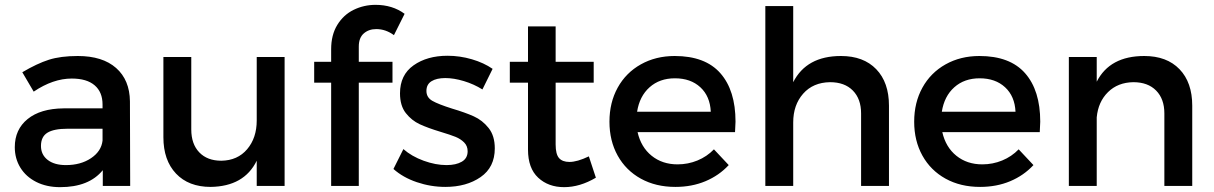

<svg xmlns="http://www.w3.org/2000/svg" viewBox="-20 -767 5007 792"><path d="M404 -65Q347 5 228 5Q172 5 129.5 -16.5Q87 -38 64 -75.5Q41 -113 41 -160Q41 -233 94 -276Q147 -319 242 -320H403V-336Q403 -387 370.5 -415Q338 -443 276 -443Q199 -443 119 -389L72 -469Q133 -505 181.5 -520.5Q230 -536 301 -536Q403 -536 459 -486.5Q515 -437 516 -349L517 0H404ZM403 -187V-236H259Q202 -236 175.5 -219.5Q149 -203 149 -165Q149 -129 176.5 -107.5Q204 -86 252 -86Q313 -86 355.5 -114.5Q398 -143 403 -187Z M1154 0H1039V-104Q987 2 849 4Q758 4 706 -51Q654 -106 654 -201V-532H769V-233Q769 -173 802 -138.5Q835 -104 893 -104Q960 -105 999.5 -151.5Q1039 -198 1039 -270V-532H1154Z M1460 -575V-512H1599V-426H1460V0H1346V-426H1276V-512H1346V-564Q1346 -623 1371.5 -664.5Q1397 -706 1439 -726.5Q1481 -747 1529 -747Q1599 -747 1649 -710L1605 -622Q1571 -647 1532 -647Q1501 -647 1480.5 -629Q1460 -611 1460 -575Z M2012 -483 1970 -398Q1935 -420 1893.5 -432.5Q1852 -445 1817 -445Q1781 -445 1760 -432Q1739 -419 1739 -392Q1739 -365 1763.5 -351Q1788 -337 1845 -319Q1899 -303 1934.5 -287Q1970 -271 1995.5 -239Q2021 -207 2021 -155Q2021 -77 1962.5 -36.5Q1904 4 1817 4Q1757 4 1699.5 -15.5Q1642 -35 1603 -70L1644 -152Q1678 -122 1727.5 -104Q1777 -86 1822 -86Q1861 -86 1885 -100Q1909 -114 1909 -143Q1909 -165 1894.5 -179.5Q1880 -194 1859 -202.5Q1838 -211 1798 -223Q1745 -239 1711.5 -254.5Q1678 -270 1654 -300.5Q1630 -331 1630 -382Q1630 -458 1686 -497.5Q1742 -537 1826 -537Q1877 -537 1926.5 -522.5Q1976 -508 2012 -483Z M2307 5Q2242 5 2200 -34Q2158 -73 2158 -150V-426H2083V-512H2158V-658H2272V-512H2429V-426H2272V-171Q2272 -131 2286 -115Q2300 -99 2329 -99Q2361 -99 2409 -122L2438 -34Q2372 5 2307 5Z M3014 -265Q3014 -252 3012 -222H2610Q2624 -160 2668 -124.5Q2712 -89 2775 -89Q2818 -89 2857 -105Q2896 -121 2925 -151L2986 -86Q2946 -43 2890 -19.5Q2834 4 2766 4Q2685 4 2623.5 -30Q2562 -64 2528 -125Q2494 -186 2494 -265Q2494 -344 2528 -405.5Q2562 -467 2623.5 -501.5Q2685 -536 2763 -536Q2889 -536 2951.5 -465Q3014 -394 3014 -265ZM2764 -444Q2701 -444 2659.5 -407Q2618 -370 2608 -306H2912Q2909 -370 2869 -407Q2829 -444 2764 -444Z M3647 -331V0H3532V-299Q3532 -359 3498 -393.5Q3464 -428 3404 -428Q3334 -427 3293 -380.5Q3252 -334 3252 -262V0H3137V-742H3252V-428Q3307 -536 3449 -536Q3542 -536 3594.5 -481.5Q3647 -427 3647 -331Z M4271 -265Q4271 -252 4269 -222H3867Q3881 -160 3925 -124.5Q3969 -89 4032 -89Q4075 -89 4114 -105Q4153 -121 4182 -151L4243 -86Q4203 -43 4147 -19.5Q4091 4 4023 4Q3942 4 3880.5 -30Q3819 -64 3785 -125Q3751 -186 3751 -265Q3751 -344 3785 -405.5Q3819 -467 3880.5 -501.5Q3942 -536 4020 -536Q4146 -536 4208.5 -465Q4271 -394 4271 -265ZM4021 -444Q3958 -444 3916.5 -407Q3875 -370 3865 -306H4169Q4166 -370 4126 -407Q4086 -444 4021 -444Z M4898 -331V0H4783V-299Q4783 -359 4749 -393.5Q4715 -428 4655 -428Q4591 -427 4550.5 -387Q4510 -347 4504 -283V0H4389V-532H4504V-430Q4558 -536 4700 -536Q4793 -536 4845.5 -481.5Q4898 -427 4898 -331Z"/></svg>

Font: Sapa
Style: Regular
Weight: 400
Version: Version 1.20 June 8, 2016